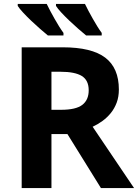

<svg xmlns="http://www.w3.org/2000/svg" viewBox="-20 -954 700 974"><path d="M298 -714Q445 -714 514 -661.5Q583 -609 583 -500Q583 -463 572 -433.5Q561 -404 542.5 -381Q524 -358 500 -340.5Q476 -323 450 -311L660 0H492L322 -274H241V0H90V-714ZM241 -397H290Q365 -397 397.5 -422Q430 -447 430 -496Q430 -547 395 -568.5Q360 -590 287 -590H241ZM411 -934Q419 -917 429.5 -897.5Q440 -878 451 -858.5Q462 -839 473.5 -820.5Q485 -802 496 -787V-774H417Q400 -788 377 -808Q354 -828 331.5 -849.5Q309 -871 290.5 -891Q272 -911 264 -924V-934ZM70 -924V-934H217Q225 -917 235.5 -897.5Q246 -878 257 -858.5Q268 -839 279.5 -820.5Q291 -802 302 -787V-774H223Q206 -788 183 -808Q160 -828 137.5 -849.5Q115 -871 96.5 -891Q78 -911 70 -924Z"/></svg>

Font: BC Sans
Style: Bold
Weight: 700
Designer: Monotype Design Team
Province of B.C.
Foundry: Monotype Imaging Inc.
Version: Version 2.000;GOOG;noto-source:20170915:90ef993387c0